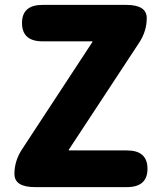

<svg xmlns="http://www.w3.org/2000/svg" viewBox="-20 -765 659 785"><path d="M123 0Q39 0 39 -54Q39 -108 71 -156L357 -592Q360 -596 355 -596H154Q70 -596 70 -671Q70 -745 154 -745H496Q580 -745 580 -691Q580 -637 548 -589L262 -154Q259 -150 264 -150H499Q583 -150 583 -75Q583 0 499 0Z"/></svg>

Font: Resource Han Rounded TW Heavy
Style: Regular
Weight: 900
Designer: Cyano Hao (round all glyphs); Ryoko NISHIZUKA 西塚涼子 (kana, bopomofo & ideographs); Paul D. Hunt (Latin, Greek & Cyrillic)
Foundry: Cyano Hao
Version: 0.990